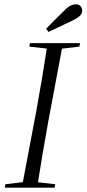

<svg xmlns="http://www.w3.org/2000/svg" viewBox="-20 -870 401 890"><path d="M2 0 5 -16 105 -28H130L236 -16L233 0ZM81 0 149 -359Q163 -436 176 -514.5Q189 -593 201 -670H272L204 -308Q190 -231 177 -154Q164 -77 152 0ZM116 -654 119 -670H351L348 -654L247 -642H221ZM194 -737Q214 -758 235 -778.5Q256 -799 276 -819Q294 -838 307 -844Q320 -850 332 -850Q346 -850 353.5 -841Q361 -832 361 -821Q361 -808 351.5 -798Q342 -788 321 -777Q292 -763 263 -749.5Q234 -736 205 -722Z"/></svg>

Font: Source Serif 4 60pt
Style: Italic
Weight: 400
Italic angle: -12°
Version: Version 4.004;hotconv 1.0.116;makeotfexe 2.5.65601